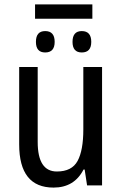

<svg xmlns="http://www.w3.org/2000/svg" viewBox="-20 -841 555 871"><path d="M139 -821V-756H399V-821ZM309 -651Q309 -603 351 -603Q394 -603 394 -651Q394 -700 351 -700Q309 -700 309 -651ZM143 -651Q143 -603 185 -603Q228 -603 228 -651Q228 -700 185 -700Q143 -700 143 -651ZM358 -537V-254Q358 -159 332 -111Q306 -63 238 -63Q151 -63 151 -197V-537H67V-186Q67 10 223 10Q317 10 359 -72H364L375 0H443V-537Z"/></svg>

Font: Noto Sans Display SemiCondensed
Style: Regular
Weight: 400
Width: 4
Designer: Monotype Design team
Foundry: Monotype Imaging Inc.
Version: 1.000